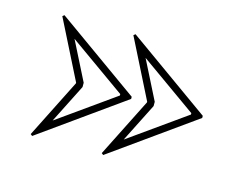

<svg xmlns="http://www.w3.org/2000/svg" viewBox="-59 -571 677 522"><g transform="rotate(15 279.5 -310.0)"><path d="M265 -480 499 -313V-307L265 -140L260 -144L343 -309V-311L260 -476ZM467 -312 308 -425 363 -316V-304L308 -195L467 -308ZM65 -480 299 -313V-307L65 -140L60 -144L143 -309V-311L60 -476ZM267 -312 108 -425 163 -316V-304L108 -195L267 -308Z"/></g></svg>

Font: Kalnia Glaze Thin
Style: Bold
Weight: 700
Version: Version 1.110